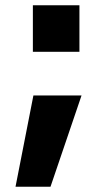

<svg xmlns="http://www.w3.org/2000/svg" viewBox="-20 -540 414 730"><path d="M105 -343V-520H282V-343ZM39 170 107 -177H290L172 170Z"/></svg>

Font: M PLUS 1 Thin ExtraBold
Style: Regular
Weight: 800
Version: Version 1.001